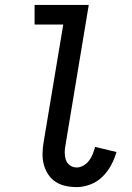

<svg xmlns="http://www.w3.org/2000/svg" viewBox="-20 -755 540 783"><path d="M293 8Q269 8 246.5 3Q224 -2 206 -14Q188 -26 176 -44.5Q164 -63 158.5 -84.5Q153 -106 153.5 -129.5Q154 -153 158 -176L238 -655H121V-735H342L247 -163Q244 -148 244 -132.5Q244 -117 248.5 -103.5Q253 -90 265 -81Q277 -72 293 -72Q307 -72 320.5 -80Q334 -88 343.5 -100.5Q353 -113 358.5 -127.5Q364 -142 368 -156L455 -135Q447 -107 433 -81Q419 -55 397.5 -34Q376 -13 348 -2.5Q320 8 293 8Z"/></svg>

Font: Iosevka Slab Medium
Style: Italic
Weight: 500
Italic angle: -9°
Monospace: yes
Designer: Belleve Invis
Foundry: Belleve Invis
Version: Version 11.1.0; ttfautohint (v1.8.3)